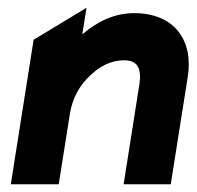

<svg xmlns="http://www.w3.org/2000/svg" viewBox="-20 -477 509 497"><path d="M8 0H132L161 -183C168 -226 189 -260 215 -283C237 -304 266 -321 301 -321C335 -321 347 -301 341 -260L300 0H422L466 -278C481 -372 432 -443 327 -443C275 -443 230 -420 193 -388L204 -457L67 -374Z"/></svg>

Font: Charger Pro
Style: UltraNarObl
Weight: 900
Designer: Jasper
Foundry: Cannot Into Space Fonts
Version: Version 1.09